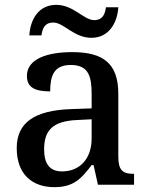

<svg xmlns="http://www.w3.org/2000/svg" viewBox="-20 -762 613 792"><path d="M357 -606C428 -606 464 -666 468 -732H417C413 -705 405 -679 368 -679C326 -679 283 -742 212 -742C140 -742 105 -683 101 -616H151C155 -643 163 -669 200 -669C243 -669 285 -606 357 -606ZM204 10C285 10 316 -26 358 -81H366L384 0H533V-45H530C485 -45 468 -61 468 -117V-375C468 -501 405 -547 278 -547C175 -547 91 -519 91 -449C91 -402 123 -385 187 -385C187 -449 202 -494 272 -494C346 -494 358 -446 358 -373V-315L275 -312C123 -307 49 -257 49 -151C49 -41 115 10 204 10ZM236 -55C185 -55 162 -86 162 -146C162 -223 196 -263 300 -267L358 -270V-191C358 -108 310 -55 236 -55Z"/></svg>

Font: Noto Serif Telugu Medium
Style: Regular
Weight: 500
Designer: Jelle Bosma - Monotype Design Team
Foundry: Monotype Imaging Inc.
Version: Version 2.005